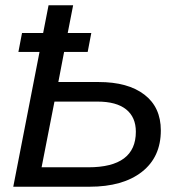

<svg xmlns="http://www.w3.org/2000/svg" viewBox="-20 -708 691 728"><path d="M236.8 -583H326.2L312.5 -511.2H223.1L201.2 -397H354Q465.3 -397 527.6 -349.1Q589.8 -301.3 589.8 -213.4Q589.8 -112.3 517.8 -56.2Q445.8 0 319.3 0H30.3L129.9 -511.2H49.8L63.5 -583H143.6L164.1 -688H257.3ZM137.7 -73.7H314.9Q495.1 -73.7 495.1 -208.5Q495.1 -263.7 458.3 -293.2Q421.4 -322.8 349.6 -322.8H186.5Z"/></svg>

Font: Liberation Sans
Style: Italic
Weight: 400
Italic angle: -12°
Designer: Steve Matteson
Foundry: Ascender Corporation
Version: Version 2.1.5